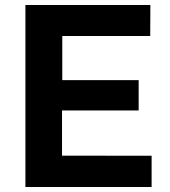

<svg xmlns="http://www.w3.org/2000/svg" viewBox="-20 -743 674 763"><path d="M81 0V-723H577.5L577 -600H227.5V-424.5H531V-304H226.5V-124.5L582.5 -124V0Z"/></svg>

Font: Public Sans
Style: Bold
Weight: 700
Designer: The Public Sans project authors (U.S. Web Design System). Libre Franklin designed by Pablo Impallari and Rodrigo Fuenzal
Version: Version 1.008; ttfautohint (v1.8.1) -l 8 -r 50 -G 200 -x 14 